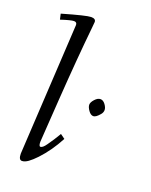

<svg xmlns="http://www.w3.org/2000/svg" viewBox="-137 -787 688 872"><g transform="rotate(20 207.5 -351.0)"><path d="M343.5 -313.7Q325.4 -292 312.9 -292Q300.3 -292 289.2 -307.6Q278.1 -323.2 278.1 -335Q278.1 -346.7 291.4 -361.3Q304.7 -376 317.9 -376Q331.1 -376 341.6 -361.7Q352.1 -347.4 352.1 -335.6Q352.1 -323.7 343.5 -313.7ZM97.9 -654.1Q97.9 -668 83.6 -668Q69.3 -668 21 -652.1L14.9 -679Q128.2 -711.9 150.6 -711.9Q173.1 -711.9 173.1 -696Q173.1 -693.4 170.7 -669.4Q155 -515.9 141 -310.7Q127 -105.5 127 -101.1Q127 -79.1 135 -79.1Q145.8 -79.1 160.9 -100.8Q185.5 -135.7 197.8 -157.2L202.9 -166L225.1 -149.9Q189.9 -83.3 143.6 -34.2Q124 -13.4 107.7 -1.7Q91.3 10 77.9 10Q62 10 62 -20Z"/></g></svg>

Font: Linden Hill
Style: Italic
Weight: 400
Italic angle: -5.60001°
Version: Version 1.201